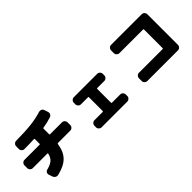

<svg xmlns="http://www.w3.org/2000/svg" viewBox="113 -1749 2775 2775"><g transform="rotate(-45 1500.0 -362.0)"><path d="M883 -440Q906 -440 923 -423Q940 -406 940 -383V-327Q940 -304 923 -287Q906 -270 883 -270H630Q622 -270 620 -261Q599 -121 524.5 -47.5Q450 26 305 59Q281 64 260.5 51.5Q240 39 232 16L213 -41Q206 -62 217 -82Q228 -102 250 -107Q330 -127 369 -161Q408 -195 423 -261Q425 -270 416 -270H117Q94 -270 77 -287Q60 -304 60 -327V-383Q60 -406 77 -423Q94 -440 117 -440H426Q435 -440 435 -449V-547Q435 -555 426 -555Q329 -550 227 -550Q204 -550 187 -567Q170 -584 170 -607V-663Q170 -686 187 -703Q204 -720 227 -720Q418 -721 538.5 -735.5Q659 -750 756 -781Q779 -788 800 -778Q821 -768 828 -746L847 -689Q855 -666 844 -644Q833 -622 811 -615Q727 -587 638 -574Q630 -572 630 -564V-449Q630 -440 639 -440Z M1763 -130Q1786 -130 1803 -113Q1820 -96 1820 -73V-41Q1820 -18 1803 -1Q1786 16 1763 16H1237Q1214 16 1197 -1Q1180 -18 1180 -41V-73Q1180 -96 1197 -113Q1214 -130 1237 -130H1406Q1415 -130 1415 -139V-422Q1415 -430 1406 -430H1261Q1238 -430 1221 -447Q1204 -464 1204 -487V-519Q1204 -542 1221 -559Q1238 -576 1261 -576H1739Q1762 -576 1779 -559Q1796 -542 1796 -519V-487Q1796 -464 1779 -447Q1762 -430 1739 -430H1594Q1585 -430 1585 -422V-139Q1585 -130 1594 -130Z M2803 -730Q2826 -730 2843 -713Q2860 -696 2860 -673V-47Q2860 -24 2843 -7Q2826 10 2803 10H2177Q2154 10 2137 -7Q2120 -24 2120 -47V-103Q2120 -126 2137 -143Q2154 -160 2177 -160H2661Q2670 -160 2670 -168V-551Q2670 -560 2661 -560H2177Q2154 -560 2137 -577Q2120 -594 2120 -617V-673Q2120 -696 2137 -713Q2154 -730 2177 -730Z"/></g></svg>

Font: Rounded Mplus 1c Black
Style: Regular
Weight: 900
Version: Version 1.059.20150529